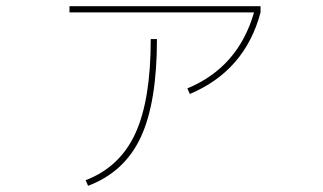

<svg xmlns="http://www.w3.org/2000/svg" viewBox="-20 -574 1040 619"><path d="M204 -534V-554H820V-534Q770 -346 592 -271L584 -289Q748 -357 799 -534ZM466 -448H486Q486 -243 433.5 -131Q381 -19 264 25L256 7Q366 -35 416 -143Q466 -251 466 -448Z"/></svg>

Font: Mplus 1p Thin
Style: Regular
Weight: 250
Version: Version 1.061